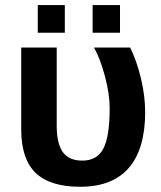

<svg xmlns="http://www.w3.org/2000/svg" viewBox="-20 -712 622 742"><path d="M541 -278.8Q541 -136.2 477.8 -63.2Q414.6 9.8 290 9.8Q172.9 9.8 117.4 -44.2Q62 -98.1 62 -211.4V-528.3H199.2V-224.6Q199.2 -158.2 222.4 -124.8Q245.6 -91.3 298.3 -91.3Q355 -91.3 379.4 -137.7Q403.8 -184.1 403.8 -294.4Q403.8 -349.1 385.5 -417.5Q367.2 -485.8 343.3 -528.3H482.9Q508.3 -477.5 524.7 -409.2Q541 -340.8 541 -278.8ZM337.9 -585.4V-692.4H443.8V-585.4ZM126 -585.4V-692.4H230.5V-585.4Z"/></svg>

Font: Arial
Style: Bold
Weight: 700
Designer: Steve Matteson
Foundry: Ascender Corporation
Version: Version 2.00.3